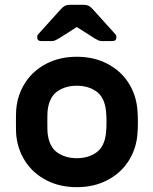

<svg xmlns="http://www.w3.org/2000/svg" viewBox="-20 -765 635 795"><path d="M46 0ZM551 -259Q551 -233 549 -209Q544 -148 512 -98Q480 -48 424.5 -19Q369 10 298 10Q227 10 171.5 -19Q116 -48 84 -98Q52 -148 47 -209Q46 -221 46 -259Q46 -298 47 -310Q52 -372 84 -422Q116 -472 171.5 -501Q227 -530 298 -530Q369 -530 424.5 -501Q480 -472 512 -422Q544 -372 549 -310Q551 -286 551 -259ZM177 -305Q176 -295 176 -260Q176 -225 177 -215Q183 -158 216.5 -134Q250 -110 298 -110Q346 -110 379.5 -134Q413 -158 419 -215Q421 -235 421 -260Q421 -285 419 -305Q413 -362 379.5 -386Q346 -410 298 -410Q250 -410 216.5 -386Q183 -362 177 -305ZM365 -726 457 -624Q462 -619 462 -611Q462 -595 446 -595H403Q394 -595 388 -597.5Q382 -600 372 -606L298 -653L224 -606Q214 -600 208 -597.5Q202 -595 193 -595H150Q134 -595 134 -611Q134 -619 139 -624L231 -726Q241 -737 249 -741Q257 -745 268 -745H328Q339 -745 347 -741Q355 -737 365 -726Z"/></svg>

Font: Hezaedrus Medium
Style: Regular
Weight: 500
Designer: Hubert & Fischer
Foundry: Hubert & Fischer
Version: Version 1.10;September 3, 2019;FontCreator 11.5.0.2425 64-bi